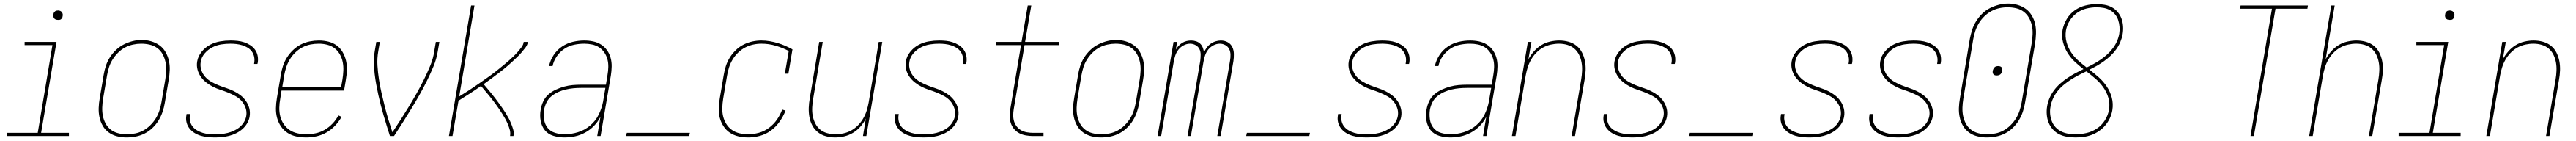

<svg xmlns="http://www.w3.org/2000/svg" viewBox="-20 -766 14540 794"><path d="M19 0V-18H193L276 -512H119V-530H299L212 -18H369V0ZM308 -654Q301 -654 295 -656Q289 -658 285.5 -663Q282 -668 281 -674Q280 -680 282 -687Q282 -691 284.5 -695Q287 -699 290.5 -702Q294 -705 298.5 -706Q303 -707 308 -707Q314 -707 320 -704.5Q326 -702 329.5 -697Q333 -692 334 -686Q335 -680 333 -673Q333 -669 330.5 -665Q328 -661 324.5 -658Q321 -655 316.5 -654.5Q312 -654 308 -654Z M694 8Q667 8 641 1.5Q615 -5 594 -20Q573 -35 560 -57.5Q547 -80 541.5 -105.5Q536 -131 537 -158.5Q538 -186 543 -214L565 -344Q569 -369 577 -394Q585 -419 599.5 -442Q614 -465 634.5 -484.5Q655 -504 679 -516Q703 -528 728.5 -534.5Q754 -541 780 -541Q807 -541 833 -533.5Q859 -526 880 -511Q901 -496 914 -473.5Q927 -451 933 -425Q939 -399 938 -371.5Q937 -344 932 -316L910 -186Q906 -161 897.5 -136Q889 -111 875 -88Q861 -65 840.5 -45.5Q820 -26 796 -14Q772 -2 746 3Q720 8 694 8Q694 8 694 8Q694 8 694 8ZM695 -10Q718 -10 742 -14.5Q766 -19 787.5 -30.5Q809 -42 827.5 -60Q846 -78 859 -99Q872 -120 879.5 -143Q887 -166 891 -189L913 -319Q917 -344 918 -369Q919 -394 914 -417Q909 -440 898 -460.5Q887 -481 868 -495Q849 -509 825.5 -514.5Q802 -520 777 -520Q754 -520 730.5 -515Q707 -510 685.5 -498.5Q664 -487 646 -469Q628 -451 615 -430Q602 -409 595 -386.5Q588 -364 584 -341L562 -211Q558 -186 557 -161.5Q556 -137 560.5 -114Q565 -91 576 -70.5Q587 -50 605 -36Q623 -22 646.5 -16Q670 -10 695 -10Z M1194 8Q1173 8 1153 6Q1133 4 1114 -1.5Q1095 -7 1078.5 -17Q1062 -27 1050 -42Q1038 -57 1033 -76.5Q1028 -96 1032 -117Q1032 -118 1032.5 -120Q1033 -122 1033 -124H1053Q1053 -123 1052.5 -121Q1052 -119 1052 -118Q1049 -100 1053 -83Q1057 -66 1067.5 -53Q1078 -40 1093 -31.5Q1108 -23 1124 -18Q1140 -13 1158 -11.5Q1176 -10 1194 -10Q1211 -10 1229 -11.5Q1247 -13 1265 -17.5Q1283 -22 1300.5 -30Q1318 -38 1332.5 -50Q1347 -62 1357 -78.5Q1367 -95 1370 -113Q1374 -137 1366 -159Q1358 -181 1343.5 -197.5Q1329 -214 1309 -225Q1289 -236 1268 -244.5Q1247 -253 1225 -260Q1203 -267 1183 -277Q1163 -287 1145 -301Q1127 -315 1114 -333Q1101 -351 1095 -373.5Q1089 -396 1093 -420Q1098 -450 1118.5 -475Q1139 -500 1166 -514Q1193 -528 1222.5 -533Q1252 -538 1281 -538Q1301 -538 1320.5 -536Q1340 -534 1358 -528Q1376 -522 1392 -512Q1408 -502 1419 -487Q1430 -472 1434 -453Q1438 -434 1435 -414Q1434 -412 1434 -410Q1434 -408 1433 -406H1414Q1414 -408 1414.5 -409.5Q1415 -411 1415 -413Q1418 -430 1414.5 -446.5Q1411 -463 1401.5 -476Q1392 -489 1378 -497.5Q1364 -506 1348 -511Q1332 -516 1315 -518Q1298 -520 1281 -520Q1255 -520 1229 -516Q1203 -512 1178.5 -499.5Q1154 -487 1135.5 -465.5Q1117 -444 1113 -418Q1109 -393 1116.5 -371Q1124 -349 1139 -332.5Q1154 -316 1173.5 -305Q1193 -294 1214.5 -285.5Q1236 -277 1257.5 -270Q1279 -263 1299.5 -253Q1320 -243 1337.5 -229.5Q1355 -216 1368 -197.5Q1381 -179 1387 -156.5Q1393 -134 1389 -110Q1386 -90 1375 -71.5Q1364 -53 1348 -39Q1332 -25 1312.5 -15.5Q1293 -6 1273 -1Q1253 4 1233 6Q1213 8 1194 8Z M1709 8Q1680 8 1653 2.5Q1626 -3 1603.5 -17.5Q1581 -32 1566 -54Q1551 -76 1544 -102Q1537 -128 1537.5 -156.5Q1538 -185 1543 -214L1565 -344Q1569 -369 1577 -394Q1585 -419 1599.5 -442Q1614 -465 1634.5 -484.5Q1655 -504 1679 -516Q1703 -528 1729 -533Q1755 -538 1780 -538Q1780 -538 1780 -538Q1780 -538 1780 -538Q1808 -538 1834 -531.5Q1860 -525 1880.5 -510Q1901 -495 1914 -472.5Q1927 -450 1933 -424.5Q1939 -399 1938 -371.5Q1937 -344 1932 -316L1922 -256H1569L1562 -211Q1557 -185 1556.5 -159.5Q1556 -134 1562 -110.5Q1568 -87 1581.5 -67Q1595 -47 1614.5 -34Q1634 -21 1658.5 -15.5Q1683 -10 1709 -10Q1735 -10 1761.5 -15.5Q1788 -21 1812.5 -35Q1837 -49 1857 -70Q1877 -91 1890 -116L1908 -108Q1893 -81 1871 -58Q1849 -35 1822.5 -20Q1796 -5 1767 1.5Q1738 8 1709 8ZM1905 -274 1913 -319Q1917 -344 1918 -368.5Q1919 -393 1914.5 -416Q1910 -439 1898.5 -459.5Q1887 -480 1869 -494Q1851 -508 1827.5 -514Q1804 -520 1780 -520Q1756 -520 1732.5 -515.5Q1709 -511 1687 -499.5Q1665 -488 1646.5 -470Q1628 -452 1615.5 -431Q1603 -410 1595.5 -387Q1588 -364 1584 -341L1573 -274Z M2181 0Q2172 -28 2163 -57Q2154 -86 2145.5 -115Q2137 -144 2129.5 -173Q2122 -202 2115.5 -231.5Q2109 -261 2103.5 -291Q2098 -321 2094.5 -351.5Q2091 -382 2090.5 -414Q2090 -446 2095 -477L2104 -530H2124L2115 -477Q2108 -437 2110.5 -397Q2113 -357 2119 -318.5Q2125 -280 2133.5 -242.5Q2142 -205 2151.5 -167.5Q2161 -130 2172 -93.5Q2183 -57 2195 -21Q2219 -57 2242.5 -93.5Q2266 -130 2288.5 -167Q2311 -204 2332.5 -242Q2354 -280 2373 -318.5Q2392 -357 2408.5 -396.5Q2425 -436 2431 -477L2440 -530H2460L2451 -477Q2444 -434 2427 -393Q2410 -352 2390 -311.5Q2370 -271 2347.5 -231.5Q2325 -192 2301.5 -153.5Q2278 -115 2253.5 -76.5Q2229 -38 2204 0Z M2514 0 2639 -735H2658L2572 -223Q2586 -232 2601 -241Q2616 -250 2630 -259.5Q2644 -269 2658.5 -278.5Q2673 -288 2687 -298Q2701 -308 2715.5 -318Q2730 -328 2744 -338Q2758 -348 2771.5 -358.5Q2785 -369 2798.5 -380Q2812 -391 2825.5 -402Q2839 -413 2852 -424.5Q2865 -436 2877.5 -448Q2890 -460 2901.5 -473Q2913 -486 2923.5 -500Q2934 -514 2936 -530H2960Q2957 -513 2946.5 -499Q2936 -485 2924.5 -471.5Q2913 -458 2900.5 -446Q2888 -434 2875 -422Q2862 -410 2849 -398.5Q2836 -387 2822 -376Q2808 -365 2794.5 -354.5Q2781 -344 2766.5 -333.5Q2752 -323 2738 -312.5Q2724 -302 2710 -292Q2721 -279 2732 -266Q2743 -253 2753.5 -240Q2764 -227 2774.5 -213.5Q2785 -200 2795 -186Q2805 -172 2815 -158Q2825 -144 2834 -129.5Q2843 -115 2851 -100Q2859 -85 2865.5 -69Q2872 -53 2877 -35.5Q2882 -18 2878 0H2859Q2862 -18 2857.5 -34.5Q2853 -51 2846.5 -66.5Q2840 -82 2832 -96.5Q2824 -111 2815 -125Q2806 -139 2797 -152.5Q2788 -166 2778 -179.5Q2768 -193 2758 -206Q2748 -219 2737.5 -231.5Q2727 -244 2716.5 -256.5Q2706 -269 2695 -282Q2664 -260 2632 -239.5Q2600 -219 2568 -199L2534 0Z M3166 8Q3134 8 3104 -1Q3074 -10 3055.5 -32.5Q3037 -55 3031.5 -86.5Q3026 -118 3032 -149Q3036 -173 3046.5 -195.5Q3057 -218 3076 -234.5Q3095 -251 3118 -261.5Q3141 -272 3165 -278.5Q3189 -285 3212.5 -287Q3236 -289 3259 -289H3400L3409 -344Q3413 -366 3413.5 -389Q3414 -412 3408.5 -432.5Q3403 -453 3391 -470.5Q3379 -488 3361.5 -499.5Q3344 -511 3322 -515.5Q3300 -520 3278 -520Q3249 -520 3220 -514Q3191 -508 3165.5 -491Q3140 -474 3122.5 -448.5Q3105 -423 3099 -394H3079Q3086 -427 3105 -456Q3124 -485 3152.5 -504Q3181 -523 3213.5 -530.5Q3246 -538 3278 -538Q3303 -538 3327.5 -533Q3352 -528 3372 -515.5Q3392 -503 3406 -483.5Q3420 -464 3426.5 -440.5Q3433 -417 3432.5 -391.5Q3432 -366 3428 -341L3370 0H3351L3369 -108Q3355 -80 3332.5 -57Q3310 -34 3282 -19Q3254 -4 3224.5 2Q3195 8 3166 8ZM3167 -10Q3204 -10 3242 -21.5Q3280 -33 3311 -59Q3342 -85 3359.5 -121Q3377 -157 3384 -194L3397 -271H3259Q3238 -271 3216.5 -269Q3195 -267 3173.5 -262Q3152 -257 3131.5 -248Q3111 -239 3093 -224.5Q3075 -210 3065 -189.5Q3055 -169 3051 -148Q3047 -121 3051 -93.5Q3055 -66 3071 -46Q3087 -26 3113 -18Q3139 -10 3167 -10Z M3514 0 3518 -18H3874L3870 0Z M4203 8Q4175 8 4148.5 2Q4122 -4 4100 -18.5Q4078 -33 4063.5 -55.5Q4049 -78 4042.5 -103.5Q4036 -129 4037 -157.5Q4038 -186 4043 -214L4065 -344Q4069 -369 4077 -394Q4085 -419 4099 -441.5Q4113 -464 4133 -483.5Q4153 -503 4177 -515Q4201 -527 4226.5 -532.5Q4252 -538 4278 -538Q4302 -538 4325 -534Q4348 -530 4370 -523.5Q4392 -517 4412.5 -508Q4433 -499 4453 -488L4430 -351H4410L4432 -479Q4397 -497 4358.5 -508.5Q4320 -520 4278 -520Q4254 -520 4231 -515Q4208 -510 4186 -498.5Q4164 -487 4146 -469.5Q4128 -452 4115 -430.5Q4102 -409 4095 -386.5Q4088 -364 4084 -341L4062 -211Q4058 -186 4057 -160.5Q4056 -135 4061.5 -111.5Q4067 -88 4079.5 -68Q4092 -48 4111 -34.5Q4130 -21 4154 -15.5Q4178 -10 4203 -10Q4233 -10 4264 -18.5Q4295 -27 4321 -46.5Q4347 -66 4365.5 -92.5Q4384 -119 4395 -149L4414 -143Q4401 -110 4380.5 -81Q4360 -52 4331.5 -31Q4303 -10 4269.5 -1Q4236 8 4203 8Z M4693 8Q4667 8 4641.5 1Q4616 -6 4596.5 -21.5Q4577 -37 4565 -59.5Q4553 -82 4548.5 -107.5Q4544 -133 4545 -160Q4546 -187 4551 -214L4604 -530H4624L4570 -211Q4566 -187 4564.5 -162.5Q4563 -138 4567 -115.5Q4571 -93 4581 -72.5Q4591 -52 4608 -37.5Q4625 -23 4648 -16.5Q4671 -10 4695 -10Q4718 -10 4741 -15Q4764 -20 4785 -31.5Q4806 -43 4823.5 -61Q4841 -79 4853 -100Q4865 -121 4872 -143.5Q4879 -166 4883 -188L4940 -530H4960L4870 0H4851L4867 -98Q4855 -74 4836.5 -53Q4818 -32 4794.5 -18Q4771 -4 4745 2Q4719 8 4693 8Z M5194 8Q5173 8 5153 6Q5133 4 5114 -1.5Q5095 -7 5078.5 -17Q5062 -27 5050 -42Q5038 -57 5033 -76.5Q5028 -96 5032 -117Q5032 -118 5032.5 -120Q5033 -122 5033 -124H5053Q5053 -123 5052.5 -121Q5052 -119 5052 -118Q5049 -100 5053 -83Q5057 -66 5067.5 -53Q5078 -40 5093 -31.5Q5108 -23 5124 -18Q5140 -13 5158 -11.5Q5176 -10 5194 -10Q5211 -10 5229 -11.5Q5247 -13 5265 -17.5Q5283 -22 5300.5 -30Q5318 -38 5332.5 -50Q5347 -62 5357 -78.5Q5367 -95 5370 -113Q5374 -137 5366 -159Q5358 -181 5343.5 -197.5Q5329 -214 5309 -225Q5289 -236 5268 -244.5Q5247 -253 5225 -260Q5203 -267 5183 -277Q5163 -287 5145 -301Q5127 -315 5114 -333Q5101 -351 5095 -373.5Q5089 -396 5093 -420Q5098 -450 5118.5 -475Q5139 -500 5166 -514Q5193 -528 5222.5 -533Q5252 -538 5281 -538Q5301 -538 5320.5 -536Q5340 -534 5358 -528Q5376 -522 5392 -512Q5408 -502 5419 -487Q5430 -472 5434 -453Q5438 -434 5435 -414Q5434 -412 5434 -410Q5434 -408 5433 -406H5414Q5414 -408 5414.5 -409.5Q5415 -411 5415 -413Q5418 -430 5414.5 -446.5Q5411 -463 5401.5 -476Q5392 -489 5378 -497.5Q5364 -506 5348 -511Q5332 -516 5315 -518Q5298 -520 5281 -520Q5255 -520 5229 -516Q5203 -512 5178.5 -499.5Q5154 -487 5135.5 -465.5Q5117 -444 5113 -418Q5109 -393 5116.5 -371Q5124 -349 5139 -332.5Q5154 -316 5173.5 -305Q5193 -294 5214.5 -285.5Q5236 -277 5257.5 -270Q5279 -263 5299.5 -253Q5320 -243 5337.5 -229.5Q5355 -216 5368 -197.5Q5381 -179 5387 -156.5Q5393 -134 5389 -110Q5386 -90 5375 -71.5Q5364 -53 5348 -39Q5332 -25 5312.5 -15.5Q5293 -6 5273 -1Q5253 4 5233 6Q5213 8 5194 8Z M5811 0Q5791 0 5770.5 -3.5Q5750 -7 5733 -16Q5716 -25 5703.5 -40Q5691 -55 5685 -74Q5679 -93 5679 -113.5Q5679 -134 5683 -155L5743 -512H5603V-530H5746L5781 -735H5801L5766 -530H5959V-512H5763L5702 -152Q5699 -134 5699 -116Q5699 -98 5704 -82Q5709 -66 5719.5 -53Q5730 -40 5744.5 -32Q5759 -24 5776.5 -21Q5794 -18 5811 -18H5870V0Z M6194 8Q6167 8 6141 1.5Q6115 -5 6094 -20Q6073 -35 6060 -57.5Q6047 -80 6041.5 -105.5Q6036 -131 6037 -158.5Q6038 -186 6043 -214L6065 -344Q6069 -369 6077 -394Q6085 -419 6099.5 -442Q6114 -465 6134.5 -484.5Q6155 -504 6179 -516Q6203 -528 6228.5 -534.5Q6254 -541 6280 -541Q6307 -541 6333 -533.5Q6359 -526 6380 -511Q6401 -496 6414 -473.5Q6427 -451 6433 -425Q6439 -399 6438 -371.5Q6437 -344 6432 -316L6410 -186Q6406 -161 6397.5 -136Q6389 -111 6375 -88Q6361 -65 6340.5 -45.5Q6320 -26 6296 -14Q6272 -2 6246 3Q6220 8 6194 8Q6194 8 6194 8Q6194 8 6194 8ZM6195 -10Q6218 -10 6242 -14.5Q6266 -19 6287.5 -30.5Q6309 -42 6327.5 -60Q6346 -78 6359 -99Q6372 -120 6379.5 -143Q6387 -166 6391 -189L6413 -319Q6417 -344 6418 -369Q6419 -394 6414 -417Q6409 -440 6398 -460.5Q6387 -481 6368 -495Q6349 -509 6325.5 -514.5Q6302 -520 6277 -520Q6254 -520 6230.5 -515Q6207 -510 6185.5 -498.5Q6164 -487 6146 -469Q6128 -451 6115 -430Q6102 -409 6095 -386.5Q6088 -364 6084 -341L6062 -211Q6058 -186 6057 -161.5Q6056 -137 6060.5 -114Q6065 -91 6076 -70.5Q6087 -50 6105 -36Q6123 -22 6146.5 -16Q6170 -10 6195 -10Z M6514 0 6604 -530H6624L6617 -487Q6624 -499 6633 -508.5Q6642 -518 6653.5 -525Q6665 -532 6678 -535Q6691 -538 6703 -538Q6718 -538 6731.5 -533.5Q6745 -529 6754.5 -520Q6764 -511 6769 -498Q6774 -485 6776 -471Q6782 -485 6791.5 -498Q6801 -511 6814 -520Q6827 -529 6842 -533.5Q6857 -538 6871 -538Q6892 -538 6909.5 -528.5Q6927 -519 6935.5 -501.5Q6944 -484 6944.5 -463Q6945 -442 6942 -422L6870 0H6851L6923 -425Q6926 -442 6925.5 -459Q6925 -476 6918 -490Q6911 -504 6896.5 -512Q6882 -520 6865 -520Q6847 -520 6829.5 -511Q6812 -502 6800 -487Q6788 -472 6782 -454Q6776 -436 6773 -418L6702 0H6683L6755 -425Q6757 -442 6757 -459Q6757 -476 6750 -490Q6743 -504 6728.5 -512Q6714 -520 6697 -520Q6679 -520 6661.5 -511Q6644 -502 6632 -487Q6620 -472 6614 -454Q6608 -436 6605 -418L6534 0Z M7014 0 7018 -18H7374L7370 0Z M7694 8Q7673 8 7653 6Q7633 4 7614 -1.5Q7595 -7 7578.5 -17Q7562 -27 7550 -42Q7538 -57 7533 -76.5Q7528 -96 7532 -117Q7532 -118 7532.5 -120Q7533 -122 7533 -124H7553Q7553 -123 7552.5 -121Q7552 -119 7552 -118Q7549 -100 7553 -83Q7557 -66 7567.5 -53Q7578 -40 7593 -31.5Q7608 -23 7624 -18Q7640 -13 7658 -11.5Q7676 -10 7694 -10Q7711 -10 7729 -11.5Q7747 -13 7765 -17.5Q7783 -22 7800.5 -30Q7818 -38 7832.5 -50Q7847 -62 7857 -78.5Q7867 -95 7870 -113Q7874 -137 7866 -159Q7858 -181 7843.5 -197.5Q7829 -214 7809 -225Q7789 -236 7768 -244.5Q7747 -253 7725 -260Q7703 -267 7683 -277Q7663 -287 7645 -301Q7627 -315 7614 -333Q7601 -351 7595 -373.5Q7589 -396 7593 -420Q7598 -450 7618.5 -475Q7639 -500 7666 -514Q7693 -528 7722.5 -533Q7752 -538 7781 -538Q7801 -538 7820.5 -536Q7840 -534 7858 -528Q7876 -522 7892 -512Q7908 -502 7919 -487Q7930 -472 7934 -453Q7938 -434 7935 -414Q7934 -412 7934 -410Q7934 -408 7933 -406H7914Q7914 -408 7914.5 -409.5Q7915 -411 7915 -413Q7918 -430 7914.5 -446.5Q7911 -463 7901.5 -476Q7892 -489 7878 -497.5Q7864 -506 7848 -511Q7832 -516 7815 -518Q7798 -520 7781 -520Q7755 -520 7729 -516Q7703 -512 7678.5 -499.5Q7654 -487 7635.5 -465.5Q7617 -444 7613 -418Q7609 -393 7616.5 -371Q7624 -349 7639 -332.5Q7654 -316 7673.5 -305Q7693 -294 7714.5 -285.5Q7736 -277 7757.5 -270Q7779 -263 7799.5 -253Q7820 -243 7837.5 -229.5Q7855 -216 7868 -197.5Q7881 -179 7887 -156.5Q7893 -134 7889 -110Q7886 -90 7875 -71.5Q7864 -53 7848 -39Q7832 -25 7812.5 -15.5Q7793 -6 7773 -1Q7753 4 7733 6Q7713 8 7694 8Z M8166 8Q8134 8 8104 -1Q8074 -10 8055.5 -32.5Q8037 -55 8031.5 -86.5Q8026 -118 8032 -149Q8036 -173 8046.5 -195.5Q8057 -218 8076 -234.5Q8095 -251 8118 -261.5Q8141 -272 8165 -278.5Q8189 -285 8212.5 -287Q8236 -289 8259 -289H8400L8409 -344Q8413 -366 8413.5 -389Q8414 -412 8408.5 -432.5Q8403 -453 8391 -470.5Q8379 -488 8361.5 -499.5Q8344 -511 8322 -515.5Q8300 -520 8278 -520Q8249 -520 8220 -514Q8191 -508 8165.5 -491Q8140 -474 8122.5 -448.5Q8105 -423 8099 -394H8079Q8086 -427 8105 -456Q8124 -485 8152.5 -504Q8181 -523 8213.5 -530.5Q8246 -538 8278 -538Q8303 -538 8327.5 -533Q8352 -528 8372 -515.5Q8392 -503 8406 -483.5Q8420 -464 8426.5 -440.5Q8433 -417 8432.5 -391.5Q8432 -366 8428 -341L8370 0H8351L8369 -108Q8355 -80 8332.5 -57Q8310 -34 8282 -19Q8254 -4 8224.5 2Q8195 8 8166 8ZM8167 -10Q8204 -10 8242 -21.5Q8280 -33 8311 -59Q8342 -85 8359.5 -121Q8377 -157 8384 -194L8397 -271H8259Q8238 -271 8216.5 -269Q8195 -267 8173.5 -262Q8152 -257 8131.5 -248Q8111 -239 8093 -224.5Q8075 -210 8065 -189.5Q8055 -169 8051 -148Q8047 -121 8051 -93.5Q8055 -66 8071 -46Q8087 -26 8113 -18Q8139 -10 8167 -10Z M8514 0 8604 -530H8624L8607 -432Q8620 -456 8638.5 -477Q8657 -498 8680 -512Q8703 -526 8729.5 -532Q8756 -538 8781 -538Q8808 -538 8833.5 -531Q8859 -524 8878.5 -508.5Q8898 -493 8909.5 -470.5Q8921 -448 8926 -422.5Q8931 -397 8930 -370Q8929 -343 8924 -316L8870 0H8851L8905 -319Q8909 -343 8910 -367.5Q8911 -392 8907 -414.5Q8903 -437 8893 -457.5Q8883 -478 8866 -492.5Q8849 -507 8826.5 -513.5Q8804 -520 8780 -520Q8757 -520 8734 -515Q8711 -510 8690 -498.5Q8669 -487 8651.5 -469Q8634 -451 8622 -430Q8610 -409 8603 -386.5Q8596 -364 8592 -342L8534 0Z M9194 8Q9173 8 9153 6Q9133 4 9114 -1.5Q9095 -7 9078.5 -17Q9062 -27 9050 -42Q9038 -57 9033 -76.5Q9028 -96 9032 -117Q9032 -118 9032.5 -120Q9033 -122 9033 -124H9053Q9053 -123 9052.5 -121Q9052 -119 9052 -118Q9049 -100 9053 -83Q9057 -66 9067.5 -53Q9078 -40 9093 -31.5Q9108 -23 9124 -18Q9140 -13 9158 -11.5Q9176 -10 9194 -10Q9211 -10 9229 -11.5Q9247 -13 9265 -17.5Q9283 -22 9300.5 -30Q9318 -38 9332.5 -50Q9347 -62 9357 -78.5Q9367 -95 9370 -113Q9374 -137 9366 -159Q9358 -181 9343.5 -197.5Q9329 -214 9309 -225Q9289 -236 9268 -244.5Q9247 -253 9225 -260Q9203 -267 9183 -277Q9163 -287 9145 -301Q9127 -315 9114 -333Q9101 -351 9095 -373.5Q9089 -396 9093 -420Q9098 -450 9118.5 -475Q9139 -500 9166 -514Q9193 -528 9222.5 -533Q9252 -538 9281 -538Q9301 -538 9320.5 -536Q9340 -534 9358 -528Q9376 -522 9392 -512Q9408 -502 9419 -487Q9430 -472 9434 -453Q9438 -434 9435 -414Q9434 -412 9434 -410Q9434 -408 9433 -406H9414Q9414 -408 9414.5 -409.5Q9415 -411 9415 -413Q9418 -430 9414.5 -446.5Q9411 -463 9401.5 -476Q9392 -489 9378 -497.5Q9364 -506 9348 -511Q9332 -516 9315 -518Q9298 -520 9281 -520Q9255 -520 9229 -516Q9203 -512 9178.5 -499.5Q9154 -487 9135.5 -465.5Q9117 -444 9113 -418Q9109 -393 9116.5 -371Q9124 -349 9139 -332.5Q9154 -316 9173.5 -305Q9193 -294 9214.5 -285.5Q9236 -277 9257.5 -270Q9279 -263 9299.5 -253Q9320 -243 9337.5 -229.5Q9355 -216 9368 -197.5Q9381 -179 9387 -156.5Q9393 -134 9389 -110Q9386 -90 9375 -71.5Q9364 -53 9348 -39Q9332 -25 9312.5 -15.5Q9293 -6 9273 -1Q9253 4 9233 6Q9213 8 9194 8Z M9514 0 9518 -18H9874L9870 0Z M10194 8Q10173 8 10153 6Q10133 4 10114 -1.5Q10095 -7 10078.5 -17Q10062 -27 10050 -42Q10038 -57 10033 -76.5Q10028 -96 10032 -117Q10032 -118 10032.5 -120Q10033 -122 10033 -124H10053Q10053 -123 10052.5 -121Q10052 -119 10052 -118Q10049 -100 10053 -83Q10057 -66 10067.5 -53Q10078 -40 10093 -31.5Q10108 -23 10124 -18Q10140 -13 10158 -11.5Q10176 -10 10194 -10Q10211 -10 10229 -11.5Q10247 -13 10265 -17.5Q10283 -22 10300.5 -30Q10318 -38 10332.5 -50Q10347 -62 10357 -78.5Q10367 -95 10370 -113Q10374 -137 10366 -159Q10358 -181 10343.5 -197.5Q10329 -214 10309 -225Q10289 -236 10268 -244.5Q10247 -253 10225 -260Q10203 -267 10183 -277Q10163 -287 10145 -301Q10127 -315 10114 -333Q10101 -351 10095 -373.5Q10089 -396 10093 -420Q10098 -450 10118.5 -475Q10139 -500 10166 -514Q10193 -528 10222.5 -533Q10252 -538 10281 -538Q10301 -538 10320.5 -536Q10340 -534 10358 -528Q10376 -522 10392 -512Q10408 -502 10419 -487Q10430 -472 10434 -453Q10438 -434 10435 -414Q10434 -412 10434 -410Q10434 -408 10433 -406H10414Q10414 -408 10414.5 -409.5Q10415 -411 10415 -413Q10418 -430 10414.5 -446.5Q10411 -463 10401.5 -476Q10392 -489 10378 -497.5Q10364 -506 10348 -511Q10332 -516 10315 -518Q10298 -520 10281 -520Q10255 -520 10229 -516Q10203 -512 10178.5 -499.5Q10154 -487 10135.5 -465.5Q10117 -444 10113 -418Q10109 -393 10116.5 -371Q10124 -349 10139 -332.5Q10154 -316 10173.5 -305Q10193 -294 10214.5 -285.5Q10236 -277 10257.5 -270Q10279 -263 10299.5 -253Q10320 -243 10337.5 -229.5Q10355 -216 10368 -197.5Q10381 -179 10387 -156.5Q10393 -134 10389 -110Q10386 -90 10375 -71.5Q10364 -53 10348 -39Q10332 -25 10312.5 -15.5Q10293 -6 10273 -1Q10253 4 10233 6Q10213 8 10194 8Z M10694 8Q10673 8 10653 6Q10633 4 10614 -1.5Q10595 -7 10578.5 -17Q10562 -27 10550 -42Q10538 -57 10533 -76.5Q10528 -96 10532 -117Q10532 -118 10532.5 -120Q10533 -122 10533 -124H10553Q10553 -123 10552.5 -121Q10552 -119 10552 -118Q10549 -100 10553 -83Q10557 -66 10567.5 -53Q10578 -40 10593 -31.5Q10608 -23 10624 -18Q10640 -13 10658 -11.5Q10676 -10 10694 -10Q10711 -10 10729 -11.5Q10747 -13 10765 -17.5Q10783 -22 10800.5 -30Q10818 -38 10832.5 -50Q10847 -62 10857 -78.5Q10867 -95 10870 -113Q10874 -137 10866 -159Q10858 -181 10843.5 -197.5Q10829 -214 10809 -225Q10789 -236 10768 -244.5Q10747 -253 10725 -260Q10703 -267 10683 -277Q10663 -287 10645 -301Q10627 -315 10614 -333Q10601 -351 10595 -373.5Q10589 -396 10593 -420Q10598 -450 10618.5 -475Q10639 -500 10666 -514Q10693 -528 10722.5 -533Q10752 -538 10781 -538Q10801 -538 10820.5 -536Q10840 -534 10858 -528Q10876 -522 10892 -512Q10908 -502 10919 -487Q10930 -472 10934 -453Q10938 -434 10935 -414Q10934 -412 10934 -410Q10934 -408 10933 -406H10914Q10914 -408 10914.5 -409.5Q10915 -411 10915 -413Q10918 -430 10914.5 -446.5Q10911 -463 10901.5 -476Q10892 -489 10878 -497.5Q10864 -506 10848 -511Q10832 -516 10815 -518Q10798 -520 10781 -520Q10755 -520 10729 -516Q10703 -512 10678.5 -499.5Q10654 -487 10635.5 -465.5Q10617 -444 10613 -418Q10609 -393 10616.5 -371Q10624 -349 10639 -332.5Q10654 -316 10673.5 -305Q10693 -294 10714.5 -285.5Q10736 -277 10757.5 -270Q10779 -263 10799.5 -253Q10820 -243 10837.5 -229.5Q10855 -216 10868 -197.5Q10881 -179 10887 -156.5Q10893 -134 10889 -110Q10886 -90 10875 -71.5Q10864 -53 10848 -39Q10832 -25 10812.5 -15.5Q10793 -6 10773 -1Q10753 4 10733 6Q10713 8 10694 8Z M11194 8Q11167 8 11141 1.5Q11115 -5 11094 -20Q11073 -35 11060 -57.5Q11047 -80 11041.5 -105.5Q11036 -131 11037 -158.5Q11038 -186 11043 -214L11099 -549Q11104 -574 11112 -599Q11120 -624 11134.5 -647Q11149 -670 11169 -689.5Q11189 -709 11213.5 -721Q11238 -733 11263.5 -739.5Q11289 -746 11315 -746Q11342 -746 11368 -738.5Q11394 -731 11414.5 -716Q11435 -701 11448.5 -678.5Q11462 -656 11467.5 -630Q11473 -604 11472 -576.5Q11471 -549 11467 -521L11410 -186Q11406 -161 11397.5 -136Q11389 -111 11375 -88Q11361 -65 11340.5 -45.5Q11320 -26 11296 -14Q11272 -2 11246 3Q11220 8 11194 8Q11194 8 11194 8Q11194 8 11194 8ZM11195 -10Q11218 -10 11242 -14.5Q11266 -19 11287.5 -30.5Q11309 -42 11327.5 -60Q11346 -78 11359 -99Q11372 -120 11379.5 -143Q11387 -166 11391 -189L11448 -524Q11452 -549 11453 -574Q11454 -599 11449 -622Q11444 -645 11432.5 -665.5Q11421 -686 11402.5 -700Q11384 -714 11360.5 -719.5Q11337 -725 11312 -725Q11288 -725 11265 -720Q11242 -715 11220.5 -703.5Q11199 -692 11180.5 -674Q11162 -656 11149.5 -635Q11137 -614 11129.5 -591.5Q11122 -569 11118 -546L11062 -211Q11058 -186 11057 -161.5Q11056 -137 11060.5 -114Q11065 -91 11076 -70.5Q11087 -50 11105 -36Q11123 -22 11146.5 -16Q11170 -10 11195 -10ZM11250 -341Q11245 -341 11240 -342.5Q11235 -344 11232 -347.5Q11229 -351 11228 -356Q11227 -361 11228 -367Q11229 -372 11231.5 -377.5Q11234 -383 11238 -387Q11242 -391 11247.5 -392.5Q11253 -394 11259 -394Q11259 -394 11259 -394Q11259 -394 11259 -394Q11264 -394 11269 -392.5Q11274 -391 11277.5 -387.5Q11281 -384 11281.5 -379Q11282 -374 11281 -368Q11280 -363 11278 -357.5Q11276 -352 11271.5 -348Q11267 -344 11261.5 -342.5Q11256 -341 11250 -341Q11250 -341 11250 -341Q11250 -341 11250 -341Z M11695 8Q11671 8 11647 4Q11623 0 11603 -10Q11583 -20 11567.5 -37Q11552 -54 11543.5 -75Q11535 -96 11533 -120Q11531 -144 11535 -168Q11539 -192 11549 -215Q11559 -238 11574.5 -258.5Q11590 -279 11609.5 -296Q11629 -313 11650.5 -327.5Q11672 -342 11694.5 -354Q11717 -366 11740 -377Q11714 -397 11690.5 -419Q11667 -441 11650 -468.5Q11633 -496 11624.5 -529Q11616 -562 11622 -597Q11628 -629 11645.5 -658.5Q11663 -688 11690.5 -707.5Q11718 -727 11750.5 -735Q11783 -743 11815 -743Q11837 -743 11859.5 -739Q11882 -735 11900.5 -725Q11919 -715 11933 -698.5Q11947 -682 11954.5 -661.5Q11962 -641 11963.5 -618.5Q11965 -596 11961 -573Q11957 -551 11948 -529.5Q11939 -508 11925 -488.5Q11911 -469 11893.5 -452.5Q11876 -436 11856.5 -422Q11837 -408 11816 -396Q11795 -384 11774 -374Q11801 -353 11826.5 -330.5Q11852 -308 11871.5 -279Q11891 -250 11900 -216Q11909 -182 11903 -145Q11899 -122 11889 -100.5Q11879 -79 11863.5 -60.5Q11848 -42 11827.5 -28Q11807 -14 11785 -6Q11763 2 11740 5Q11717 8 11695 8ZM11758 -386Q11779 -396 11799 -407Q11819 -418 11838 -431Q11857 -444 11874.5 -460Q11892 -476 11906 -494.5Q11920 -513 11929 -533.5Q11938 -554 11942 -576Q11945 -595 11943.5 -615Q11942 -635 11936 -653Q11930 -671 11918 -685.5Q11906 -700 11889.5 -709Q11873 -718 11854 -721.5Q11835 -725 11814 -725Q11786 -725 11757 -718Q11728 -711 11703 -693Q11678 -675 11662 -649Q11646 -623 11641 -594Q11636 -560 11644.5 -529Q11653 -498 11670 -472Q11687 -446 11710 -425.5Q11733 -405 11758 -386ZM11695 -10Q11726 -10 11757 -17Q11788 -24 11815.5 -42Q11843 -60 11861 -88.5Q11879 -117 11884 -148Q11890 -183 11880.5 -215.5Q11871 -248 11851.5 -275Q11832 -302 11807.5 -323Q11783 -344 11757 -364H11756Q11756 -364 11756 -364Q11756 -364 11756 -364Q11734 -354 11712 -342.5Q11690 -331 11669 -317.5Q11648 -304 11628.5 -288Q11609 -272 11593.5 -252.5Q11578 -233 11568 -211Q11558 -189 11554 -165Q11550 -145 11552 -123.5Q11554 -102 11561.5 -83Q11569 -64 11582.5 -49.5Q11596 -35 11614 -26Q11632 -17 11652.5 -13.5Q11673 -10 11695 -10Z M12683 0 12804 -717H12624L12627 -735H13007L13004 -717H12824L12702 0Z M13014 0 13139 -735H13158L13107 -432Q13120 -456 13138.5 -477Q13157 -498 13180 -512Q13203 -526 13229.5 -532Q13256 -538 13281 -538Q13308 -538 13333.5 -531Q13359 -524 13378.5 -508.5Q13398 -493 13409.5 -470.5Q13421 -448 13426 -422.5Q13431 -397 13430 -370Q13429 -343 13424 -316L13370 0H13351L13405 -319Q13409 -343 13410 -367.5Q13411 -392 13407 -414.5Q13403 -437 13393 -457.5Q13383 -478 13366 -492.5Q13349 -507 13326.5 -513.5Q13304 -520 13280 -520Q13257 -520 13234 -515Q13211 -510 13190 -498.5Q13169 -487 13151.5 -469Q13134 -451 13122 -430Q13110 -409 13103 -386.5Q13096 -364 13092 -342L13034 0Z M13519 0V-18H13693L13776 -512H13619V-530H13799L13712 -18H13869V0ZM13808 -654Q13801 -654 13795 -656Q13789 -658 13785.5 -663Q13782 -668 13781 -674Q13780 -680 13782 -687Q13782 -691 13784.5 -695Q13787 -699 13790.5 -702Q13794 -705 13798.5 -706Q13803 -707 13808 -707Q13814 -707 13820 -704.5Q13826 -702 13829.5 -697Q13833 -692 13834 -686Q13835 -680 13833 -673Q13833 -669 13830.5 -665Q13828 -661 13824.5 -658Q13821 -655 13816.5 -654.5Q13812 -654 13808 -654Z M14014 0 14104 -530H14124L14107 -432Q14120 -456 14138.5 -477Q14157 -498 14180 -512Q14203 -526 14229.5 -532Q14256 -538 14281 -538Q14308 -538 14333.5 -531Q14359 -524 14378.5 -508.5Q14398 -493 14409.5 -470.5Q14421 -448 14426 -422.5Q14431 -397 14430 -370Q14429 -343 14424 -316L14370 0H14351L14405 -319Q14409 -343 14410 -367.5Q14411 -392 14407 -414.5Q14403 -437 14393 -457.5Q14383 -478 14366 -492.5Q14349 -507 14326.5 -513.5Q14304 -520 14280 -520Q14257 -520 14234 -515Q14211 -510 14190 -498.5Q14169 -487 14151.5 -469Q14134 -451 14122 -430Q14110 -409 14103 -386.5Q14096 -364 14092 -342L14034 0Z"/></svg>

Font: iosevka_custom_sans_ss08 Thin
Style: Italic
Weight: 100
Italic angle: -10°
Designer: Belleve Invis
Foundry: Belleve Invis
Version: Version 10.3.0; ttfautohint (v1.8.3)